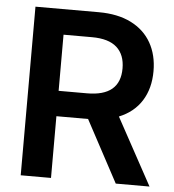

<svg xmlns="http://www.w3.org/2000/svg" viewBox="-51 -755 727 802"><g transform="rotate(5 312.0 -353.5)"><path d="M65.4 -707H331.1Q410.6 -707 466.6 -679Q522.5 -650.9 551.3 -600.1Q580.1 -549.3 580.1 -481.4Q580.1 -409.2 547.6 -357.4Q515.1 -305.7 452.6 -280.3L605.5 0H463.9L325.2 -258.8H192.4V0H65.4ZM311.5 -365.2Q450.2 -365.2 450.2 -481.4Q450.2 -539.1 416 -569.8Q381.8 -600.6 311.5 -600.6H192.4V-365.2Z"/></g></svg>

Font: WEMIX Pretendard SemiBold
Style: Regular
Weight: 600
Designer: Base glyphs from Inter by Rasmus Andersson; Hangeul glyphs from Noto Sans CJK(Source Han Sans) by Jang Soo-young and Kan
Foundry: Kil Hyung-jin
Version: Version 1.000